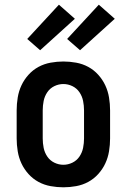

<svg xmlns="http://www.w3.org/2000/svg" viewBox="-20 -790 540 818"><path d="M250 8Q223 8 195.5 3Q168 -2 144 -15Q120 -28 101.5 -48.5Q83 -69 71.5 -93.5Q60 -118 55.5 -145.5Q51 -173 51 -200V-320Q51 -347 55.5 -374.5Q60 -402 71.5 -426.5Q83 -451 101.5 -471.5Q120 -492 144 -505Q168 -518 195.5 -523Q223 -528 250 -528Q277 -528 304.5 -523Q332 -518 356 -505Q380 -492 398.5 -471.5Q417 -451 428.5 -426.5Q440 -402 444.5 -374.5Q449 -347 449 -320V-200Q449 -173 444.5 -145.5Q440 -118 428.5 -93.5Q417 -69 398.5 -48.5Q380 -28 356 -15Q332 -2 304.5 3Q277 8 250 8ZM250 -88Q270 -88 288.5 -97Q307 -106 318.5 -123Q330 -140 334 -160Q338 -180 338 -200V-320Q338 -340 334 -360Q330 -380 318.5 -397Q307 -414 288.5 -423Q270 -432 250 -432Q230 -432 211.5 -423Q193 -414 181.5 -397Q170 -380 166 -360Q162 -340 162 -320V-200Q162 -180 166 -160Q170 -140 181.5 -123Q193 -106 211.5 -97Q230 -88 250 -88ZM321 -576 266 -624 401 -770 469 -710ZM151 -576 96 -624 231 -770 299 -710Z"/></svg>

Font: Iosevka Custom
Style: Bold
Weight: 700
Monospace: yes
Designer: Belleve Invis
Foundry: Belleve Invis
Version: Version 30.3.3; ttfautohint (v1.8.3)